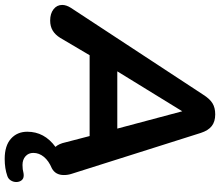

<svg xmlns="http://www.w3.org/2000/svg" viewBox="-86 -640 915 798"><g transform="rotate(90 371.0 -240.5)"><path d="M-8 -42Q-8 -59 4 -78L365 -628Q382 -655 400.5 -666.5Q419 -678 447 -678Q477 -678 495.5 -663.5Q514 -649 524 -618L694 -81Q699 -66 699 -49Q699 -14 671 1Q640 14 623.5 34Q607 54 607 78Q607 98 621 110.5Q635 123 657 123Q676 123 690 119Q694 118 701 118Q714 118 721 127Q728 136 728 149Q728 161 721.5 171.5Q715 182 703 186Q672 197 632 197Q577 197 548 171Q519 145 519 103Q519 32 582 -14Q569 -28 563 -56L537 -156H201L129 -34Q116 -13 98.5 -2.5Q81 8 57 8Q28 8 10 -6Q-8 -20 -8 -42ZM268 -271H506L434 -541Z"/></g></svg>

Font: SN Pro Bold
Style: Bold Italic
Weight: 700
Italic angle: -9°
Designer: Tobias Whetton
Foundry: Supernotes
Version: Version 1.003